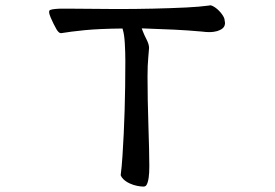

<svg xmlns="http://www.w3.org/2000/svg" viewBox="-20 -666 1040 727"><path d="M523.4 40.5Q528.8 40.5 532.2 37.6Q539.6 30.3 543 6.3Q545.4 -9.3 545.4 -37.4Q545.4 -65.4 544.4 -105Q543.5 -144.5 542 -189Q538.6 -292.5 538.6 -376Q538.6 -419.4 541.5 -449.2Q544.4 -478 544.4 -484.4Q544.4 -498 534.9 -516.6Q525.4 -535.2 520.5 -548.3L516.6 -558.6Q590.3 -556.2 640.6 -553.7Q690.9 -551.3 745.1 -546.4Q760.3 -544.4 771.5 -544.4Q782.7 -544.4 790 -545.7Q797.4 -546.9 802.5 -548.3Q807.6 -549.8 811.5 -551.8Q826.7 -558.1 830.6 -569.8Q832 -574.2 832 -577.1Q832 -583 830.6 -587.9V-588.9Q830.6 -599.6 816.9 -616.7Q802.7 -634.3 785.6 -643.1Q779.3 -646 775.4 -646Q773.4 -646 771.5 -645Q734.9 -640.1 686 -637.7Q563.5 -631.8 422.4 -631.8Q394 -631.8 322.5 -632.6Q251 -633.3 232.4 -633.3Q225.6 -633.3 219.7 -633.3Q183.6 -633.3 170.4 -628.4L168 -627Q166 -625 166 -621.1Q166 -612.8 171.9 -599.6Q182.1 -575.7 193.8 -555.2Q202.6 -540.5 210.4 -540.5Q211.4 -540.5 211.9 -540.5Q247.1 -546.4 301 -551.8Q355 -557.1 443.8 -558.1L445.3 -552.7Q450.7 -534.7 452.6 -501.7Q454.6 -468.8 454.6 -434.6Q454.6 -239.3 443.8 -76.2Q440.9 -32.7 437 -2.4Q439.9 5.4 446.8 12.2Q457.5 22.5 471.7 28.8Q485.8 35.2 499.5 37.8Q513.2 40.5 523.4 40.5Z"/></svg>

Font: Bakudai
Style: ExtraLight
Weight: 200
Version: Version 1.48